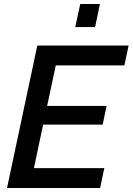

<svg xmlns="http://www.w3.org/2000/svg" viewBox="-20 -937 661 957"><path d="M355 -802 380 -917H478L454 -802ZM166 -710H621L600 -611H258L215 -409H511L492 -316H195L149 -99H500L479 0H15Z"/></svg>

Font: Raleway-v4020 SemiBold
Style: Italic
Weight: 600
Italic angle: -12°
Designer: Matt McInerney, Pablo Impallari, Rodrigo Fuenzalida
Foundry: Matt McInerney, Pablo Impallari, Rodrigo Fuenzalida
Version: Version 4.020;PS 004.020;hotconv 1.0.88;makeotf.lib2.5.64775